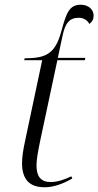

<svg xmlns="http://www.w3.org/2000/svg" viewBox="-20 -780 415 810"><path d="M168 10C207 10 247 -5 285 -27L281 -36C253 -23 223 -12 194 -12C151 -12 134 -37 134 -82C134 -107 140 -141 151 -193L222 -526H338L340 -536H224L243 -625C255 -685 274 -705 313 -705C331 -705 348 -696 357 -679C369 -688 375 -699 375 -714C375 -740 353 -760 321 -760C273 -760 260 -727 239 -649C212 -547 168 -535 84 -534L82 -526H158L87 -191C77 -146 73 -115 73 -92C73 -28 100 10 168 10Z"/></svg>

Font: Noto Serif Display Light
Style: Italic
Weight: 300
Italic angle: -12°
Designer: Monotype Design Team
Foundry: Monotype Imaging Inc.
Version: Version 2.009